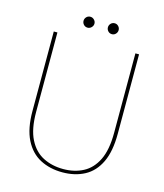

<svg xmlns="http://www.w3.org/2000/svg" viewBox="-122 -922 873 1020"><g transform="rotate(15 314.5 -411.5)"><path d="M80 -267V-704H100V-267Q100 -173 128.5 -117Q157 -61 206 -36Q255 -11 317 -11Q378 -11 426 -36Q474 -61 501.5 -117Q529 -173 529 -267V-704H549V-267Q549 -170 520 -109.5Q491 -49 438.5 -21Q386 7 317 7Q248 7 194.5 -21Q141 -49 110.5 -109.5Q80 -170 80 -267ZM248 -770Q235 -770 226.5 -779Q218 -788 218 -800Q218 -812 226.5 -821Q235 -830 248 -830Q260 -830 269 -821Q278 -812 278 -800Q278 -788 269 -779Q260 -770 248 -770ZM382 -770Q369 -770 360.5 -779Q352 -788 352 -800Q352 -812 360.5 -821Q369 -830 382 -830Q394 -830 402.5 -821Q411 -812 411 -800Q411 -788 402.5 -779Q394 -770 382 -770Z"/></g></svg>

Font: Poppins Variable
Style: Regular
Weight: 100
Designer: Jonny Pinhorn
Foundry: Indian Type Foundry
Version: Version 6.000